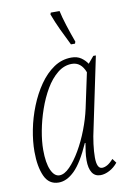

<svg xmlns="http://www.w3.org/2000/svg" viewBox="-87 -819 592 883"><g transform="rotate(-10 208.5 -378.0)"><path d="M115 10Q69 10 49 -34.5Q29 -79 29 -149Q29 -197 39.5 -251Q50 -305 71 -357.5Q92 -410 121.5 -452.5Q151 -495 188.5 -520.5Q226 -546 271 -546Q298 -546 316 -533.5Q334 -521 345 -504L372 -536H384L315 -206Q307 -172 302.5 -137Q298 -102 298 -75Q298 -22 323 -22Q334 -22 347 -29Q360 -36 376 -54L391 -34Q374 -13 352 -1.5Q330 10 310 10Q284 10 271 -10.5Q258 -31 258 -68Q258 -89 261 -109Q264 -129 267 -148H264Q226 -62 189.5 -26Q153 10 115 10ZM124 -22Q147 -22 172.5 -48Q198 -74 222.5 -116Q247 -158 266 -207.5Q285 -257 295 -303L330 -467Q311 -517 268 -517Q232 -517 201 -492Q170 -467 146 -426Q122 -385 105 -336Q88 -287 79 -238.5Q70 -190 70 -150Q70 -89 85 -55.5Q100 -22 124 -22ZM280 -606Q259 -648 242.5 -683Q226 -718 211 -758L214 -766H255Q261 -737 274.5 -695Q288 -653 302 -615L299 -606Z"/></g></svg>

Font: Noto Serif ExtraCondensed ExtraLight
Style: Italic
Weight: 200
Width: 2
Italic angle: -12°
Designer: Monotype Design Team
Foundry: Monotype Imaging Inc.
Version: Version 2.014; ttfautohint (v1.8.4.7-5d5b)